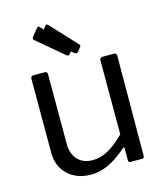

<svg xmlns="http://www.w3.org/2000/svg" viewBox="-113 -838 805 935"><g transform="rotate(-15 289.5 -371.0)"><path d="M257 -56Q298 -56 337.5 -78.5Q377 -101 418 -143V-516Q418 -530 434 -530H489Q503 -530 503 -516L501 -13Q501 0 490 0H432Q421 0 421 -11V-70Q421 -82 412 -73Q358 -27 316 -8.5Q274 10 230 10Q160 10 115 -32Q70 -74 70 -143V-515Q70 -530 85 -530H141Q154 -530 154 -516V-165Q154 -115 181.5 -85.5Q209 -56 257 -56ZM339 -617Q342 -614 342 -611Q342 -607 338 -603L323 -584Q318 -579 315 -579Q313 -579 305 -583L290 -595L281 -584Q276 -579 274 -579Q272 -579 264 -583L135 -692Q127 -697 127 -703Q127 -706 131 -712L161 -749Q167 -756 174 -749L190 -732L203 -749Q208 -755 216 -749Z"/></g></svg>

Font: Libre Franklin
Style: Regular
Weight: 400
Designer: Pablo Impallari, Rodrigo Fuenzalida
Foundry: Impallari Type
Version: Version 1.001; ttfautohint (v1.4.1)